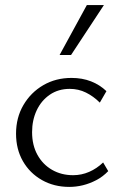

<svg xmlns="http://www.w3.org/2000/svg" viewBox="-20 -726 475 754"><path d="M252 8Q192 8 144.5 -19Q97 -46 70 -93Q43 -140 43 -201Q43 -264 72 -313.5Q101 -363 150 -391.5Q199 -420 261 -420Q303 -420 337.5 -406.5Q372 -393 398 -368L372 -323Q347 -348 317.5 -362.5Q288 -377 254 -377Q209 -377 175.5 -354Q142 -331 124 -292.5Q106 -254 106 -207Q106 -156 127 -118Q148 -80 184.5 -59Q221 -38 267 -38Q300 -38 330 -51Q360 -64 385 -88L405 -54Q384 -32 358 -18.5Q332 -5 305.5 1.5Q279 8 252 8ZM214 -510 321 -706H388L259 -510Z"/></svg>

Font: Ysabeau Office Light
Style: Regular
Weight: 300
Designer: Christian Thalmann (Catharsis Fonts)
Version: Version 2.001;gftools[0.9.30]; featfreeze: tnum,lnum,ss02